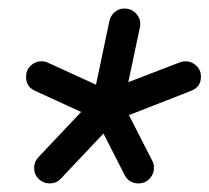

<svg xmlns="http://www.w3.org/2000/svg" viewBox="-20 -545 494 453"><path d="M339.4 -165.5Q343.3 -158.2 343.3 -148.9Q343.3 -134.3 332.8 -123.3Q322.3 -112.3 306.6 -112.3Q284.2 -112.3 273.9 -132.3L224.1 -230L124 -124Q113.3 -112.3 97.2 -112.3Q82 -112.3 71.3 -122.8Q60.5 -133.3 60.5 -148.9Q60.5 -163.1 70.3 -173.8L171.4 -280.8L63 -330.6Q41.5 -339.8 41.5 -363.8Q41.5 -379.4 52.2 -389.9Q63 -400.4 78.1 -400.4Q86.4 -400.4 93.3 -397L206.5 -345.2L238.3 -496.1Q241.2 -508.8 251 -516.8Q260.7 -524.9 273.4 -524.9Q289.1 -524.9 300 -514.2Q311 -503.4 311 -488.3Q311 -485.4 310.1 -480.5L282.7 -351.1L404.3 -397.9Q411.6 -400.4 417.5 -400.4Q432.1 -400.4 443.1 -390.1Q454.1 -379.9 454.1 -363.8Q454.1 -339.8 430.7 -330.6L284.2 -273.4Z"/></svg>

Font: Anka/Coder Narrow
Style: Italic
Weight: 400
Width: 3
Italic angle: -12°
Monospace: yes
Version: Version 001.100